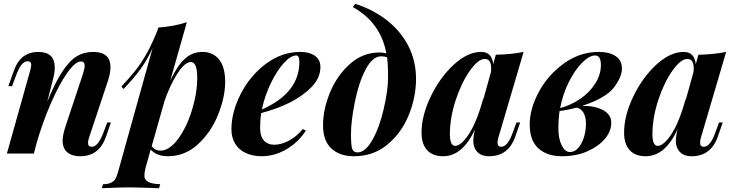

<svg xmlns="http://www.w3.org/2000/svg" viewBox="-20 -802 3839 1003"><path d="M399.9 14.2Q343.8 14.2 319.8 -19Q307.1 -39.1 307.1 -67.4Q307.1 -95.7 323.2 -145L413.1 -415Q422.4 -443.8 422.4 -458Q422.4 -481 402.8 -481Q373 -481 330.6 -420.4Q288.1 -359.9 245.1 -260.7Q202.1 -161.6 170.4 -51.8L157.2 0H16.1L137.2 -432.1Q143.1 -453.1 143.1 -463.9Q142.6 -481.9 125 -481.9Q107.4 -481.9 92.8 -464.4Q78.1 -446.8 62 -402.8L43 -352.1H23.9L50.8 -428.2Q69.8 -482.9 102.1 -506.8Q134.3 -530.8 180.2 -530.8Q266.1 -530.8 266.1 -448.7Q266.1 -423.3 257.8 -391.1L226.6 -269.5Q303.7 -461.9 380.9 -507.8Q418.9 -530.8 466.8 -530.8Q557.1 -530.8 557.1 -450.7Q557.1 -420.4 543.9 -379.9L445.8 -85Q439.9 -68.8 439.9 -55.7Q439.9 -35.2 459 -35.2Q493.2 -35.2 522 -113.8L540 -162.1H559.1L534.2 -88.9Q498 14.2 399.9 14.2Z M977.1 -478Q937 -478.5 884.3 -378.9Q859.9 -333 839.4 -274.4L772.5 -38.1Q790 -15.1 817.9 -15.1Q864.7 -15.1 909.7 -75.7Q954.6 -135.7 982.4 -225.6Q1010.3 -315.4 1010.3 -396.5Q1010.3 -477.5 977.1 -478ZM811 181.2Q692.4 176.8 650.9 176.8Q609.4 176.8 512.2 181.2L518.1 160.2Q564 160.2 580.6 135.7Q589.4 122.1 596.2 98.1L777.3 -551.3Q749.5 -489.3 712.9 -439.5Q676.3 -389.6 625 -336.9L614.3 -350.1Q657.7 -396.5 686.5 -432.6Q752 -514.2 803.2 -645L807.1 -658.2Q889.6 -664.1 956.1 -686L869.6 -381.3Q906.2 -459 945.8 -495.1Q985.4 -531.2 1039.1 -530.8Q1092.8 -530.3 1124.5 -491.2Q1156.2 -452.1 1156.2 -374Q1156.2 -295.9 1119.6 -203.6Q1083 -111.8 1014.6 -48.8Q946.3 14.2 856.9 14.2Q798.8 14.2 767.1 -20.5L740.2 75.2Q734.4 96.2 734.4 117.2Q734.4 158.2 816.9 160.2Z M1348.1 -230Q1543.9 -316.4 1543.9 -479Q1543.9 -512.2 1527.8 -512.2Q1498 -512.2 1461.4 -471.2Q1424.8 -430.2 1393.6 -364.7Q1362.3 -299.3 1348.1 -230ZM1349.1 14.2Q1301.3 14.2 1265.4 -2Q1229.5 -18.1 1209.2 -50Q1189 -82 1189 -127Q1189 -215.8 1237.1 -310.5Q1285.2 -405.3 1368.2 -468Q1451.2 -530.8 1549.8 -530.8Q1596.2 -530.8 1625 -510.5Q1653.8 -490.2 1653.8 -452.1Q1653.8 -395 1607.4 -347.2Q1520.5 -257.8 1344.7 -211.4Q1338.9 -175.3 1338.9 -132.8Q1338.9 -90.3 1358.6 -68.1Q1378.4 -45.9 1412.8 -45.9Q1447.3 -45.9 1486.6 -65.7Q1525.9 -85.4 1562 -127.9L1578.1 -120.1Q1526.9 -41 1441.9 -4.9Q1397 13.7 1349.1 14.2Z M2002 -502.9Q1987.3 -507.8 1971.2 -507.8Q1926.3 -507.8 1890.1 -439.2Q1854 -370.6 1833.7 -269.3Q1813.5 -168 1813.5 -102.5Q1813.5 -37.1 1821 -21.5Q1828.6 -5.9 1847.2 -5.9Q1888.7 -5.9 1925.5 -71.3Q1962.4 -136.7 1984.9 -234.4Q2007.3 -332 2007.3 -398.4Q2007.3 -464.8 2002 -502.9ZM1829.1 14.2Q1754.9 14.2 1711.2 -26.1Q1667.5 -66.4 1667.5 -148.4Q1667.5 -230.5 1703.9 -318.8Q1740.2 -407.2 1807.6 -467.5Q1875 -527.8 1962.4 -527.8Q1983.4 -527.8 1998.5 -522.5Q1968.8 -684.1 1823.2 -765.1L1835.4 -782.2Q1929.7 -752 2001.5 -695.8Q2073.2 -639.6 2113.3 -561.8Q2153.3 -483.9 2153.3 -389.2Q2153.3 -294.4 2115.2 -200.7Q2077.1 -106.9 2003.4 -46.4Q1929.7 14.2 1829.1 14.2Z M2330.1 -102.1Q2330.1 -40 2357.9 -40Q2379.4 -40 2406.2 -70.3Q2464.8 -136.7 2506.3 -294.9L2501.5 -270.5L2544.9 -426.3Q2545.9 -432.1 2545.9 -443.4Q2546.4 -494.1 2512.2 -494.1Q2478 -494.1 2434.6 -432.6Q2391.1 -371.1 2360.8 -279.8Q2330.6 -188 2330.1 -102.1ZM2493.2 -530.8Q2549.8 -530.8 2556.6 -466.8L2570.3 -516.1Q2649.9 -517.6 2715.3 -530.8L2584 -85Q2579.1 -67.9 2579.1 -57.6Q2579.1 -35.2 2598.1 -35.2Q2633.3 -35.2 2660.2 -113.8L2678.2 -162.1H2697.3L2671.9 -88.9Q2636.2 14.2 2534.7 14.2Q2487.8 14.2 2466.3 -17.1Q2452.6 -37.1 2452.6 -64.5Q2452.6 -91.8 2461.4 -127.4Q2397.9 14.2 2293.9 14.2Q2238.8 13.7 2210.4 -18.6Q2182.1 -50.8 2182.1 -108.9Q2182.1 -197.8 2230 -297.4Q2277.8 -397 2350.1 -463.9Q2423.3 -530.8 2493.2 -530.8Z M2991.2 -239.7Q2947.8 -227.5 2903.3 -222.2Q2897 -182.1 2897 -129.9Q2897 -77.6 2914.3 -42.7Q2931.6 -7.8 2957 -7.8Q2982.4 -7.8 3001.2 -29.5Q3020 -51.3 3030.5 -85.2Q3041 -119.1 3041 -155.3Q3041 -191.4 3027.6 -213.9Q3014.2 -236.3 2991.2 -239.7ZM2906.2 -237.3Q2962.4 -252.4 3011.2 -285.6Q3060.1 -318.8 3089.6 -365.7Q3119.1 -412.6 3119.1 -462.4Q3119.1 -512.2 3088.9 -512.2Q3058.6 -512.2 3021 -474.6Q2983.4 -437 2951.7 -373.8Q2919.9 -310.5 2906.2 -237.3ZM3107.4 -530.8Q3163.1 -530.8 3196 -508.8Q3229 -486.8 3229 -443.8Q3229 -400.9 3187.7 -345.7Q3146.5 -290.5 3021.5 -249Q3085.9 -250 3129.6 -227.1Q3173.3 -204.1 3173.3 -160.2Q3173.3 -116.2 3139.9 -76.7Q3106.4 -37.1 3048.3 -11.5Q2990.2 14.2 2914.1 14.2Q2837.9 14.2 2792.5 -27.1Q2747.1 -68.4 2747.1 -151.4Q2747.1 -234.4 2795.9 -323.7Q2844.7 -413.1 2927.7 -471.9Q3010.7 -530.8 3107.4 -530.8Z M3388.2 -102.1Q3388.2 -40 3416 -40Q3437.5 -40 3464.4 -70.3Q3522.9 -136.7 3564.5 -294.9L3559.6 -270.5L3603 -426.3Q3604 -432.1 3604 -443.4Q3604.5 -494.1 3570.3 -494.1Q3536.1 -494.1 3492.7 -432.6Q3449.2 -371.1 3418.9 -279.8Q3388.7 -188 3388.2 -102.1ZM3551.3 -530.8Q3607.9 -530.8 3614.7 -466.8L3628.4 -516.1Q3708 -517.6 3773.4 -530.8L3642.1 -85Q3637.2 -67.9 3637.2 -57.6Q3637.2 -35.2 3656.2 -35.2Q3691.4 -35.2 3718.3 -113.8L3736.3 -162.1H3755.4L3730 -88.9Q3694.3 14.2 3592.8 14.2Q3545.9 14.2 3524.4 -17.1Q3510.7 -37.1 3510.7 -64.5Q3510.7 -91.8 3519.5 -127.4Q3456.1 14.2 3352.1 14.2Q3296.9 13.7 3268.6 -18.6Q3240.2 -50.8 3240.2 -108.9Q3240.2 -197.8 3288.1 -297.4Q3335.9 -397 3408.2 -463.9Q3481.4 -530.8 3551.3 -530.8Z"/></svg>

Font: PlayfairDisplay-BoldItalic
Style: Bold Italic
Weight: 700
Italic angle: -14.9847°
Designer: Claus Eggers Sørensen
Foundry: Claus Eggers Sørensen
Version: Version 1.002;PS 001.002;hotconv 1.0.70;makeotf.lib2.5.58329